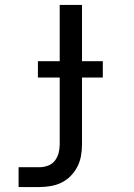

<svg xmlns="http://www.w3.org/2000/svg" viewBox="-20 -540 540 775"><path d="M55 215V135H139Q156 135 173 129Q190 123 201 109Q212 95 216.5 78Q221 61 221 43V-227H133V-293H221V-520H311V-293H395V-227H311V43Q311 66 307 89Q303 112 292.5 132.5Q282 153 265.5 170Q249 187 228.5 197Q208 207 185 211Q162 215 139 215Z"/></svg>

Font: Iosevka Term Curly Medium
Style: Regular
Weight: 500
Designer: Belleve Invis
Foundry: Belleve Invis
Version: Version 32.3.0